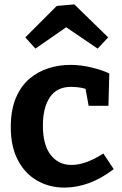

<svg xmlns="http://www.w3.org/2000/svg" viewBox="-20 -841 556 873"><path d="M273 12Q204 12 148.5 -20Q93 -52 61 -113.5Q29 -175 29 -262Q29 -341 52 -395.5Q75 -450 114 -483Q153 -516 201 -531Q249 -546 300 -546Q348 -546 397 -534Q446 -522 477 -507L473 -360H383L369 -437Q354 -442 336 -444Q318 -446 303 -446Q238 -446 206.5 -398.5Q175 -351 175 -270Q175 -182 210.5 -136.5Q246 -91 305 -91Q369 -91 450 -143L497 -72Q441 -29 384.5 -8.5Q328 12 273 12ZM141 -620 95 -671 238 -814 318 -821 472 -671 424 -620 281 -717Z"/></svg>

Font: Bitter
Style: Bold
Weight: 700
Designer: Sol Matas, and Bitter project Authors
Foundry: Sol Matas
Version: Version 2.001